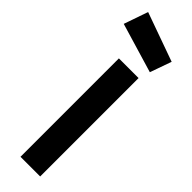

<svg xmlns="http://www.w3.org/2000/svg" viewBox="-354 -954 952 952"><g transform="rotate(45 122.0 -477.5)"><path d="M70 0H208V-690H70ZM10 -955 -34 -828 227 -750 267 -863Z"/></g></svg>

Font: TitilliumText22L
Style: 999 wt
Weight: 900
Designer: Campivisivi
Foundry: Campivisivi
Version: 1.000